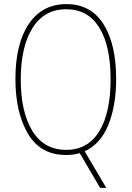

<svg xmlns="http://www.w3.org/2000/svg" viewBox="-20 -744 640 934"><path d="M392 -8 497 170H467L368 1Q338 10 301 10Q177 10 116 -93.5Q55 -197 55 -360Q55 -531 120 -627.5Q185 -724 303 -724Q422 -724 483.5 -626.5Q545 -529 545 -360Q545 -230 507 -136.5Q469 -43 392 -8ZM302 -15Q408 -15 463 -105.5Q518 -196 518 -358Q518 -522 462.5 -610.5Q407 -699 302 -699Q195 -699 138 -607.5Q81 -516 81 -358Q81 -199 137.5 -107Q194 -15 302 -15Z"/></svg>

Font: Noto Sans Mono UI Thin
Style: Regular
Weight: 250
Monospace: yes
Designer: Monotype Design team
Foundry: Monotype Imaging Inc.
Version: Version 1.000